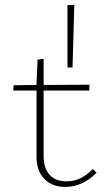

<svg xmlns="http://www.w3.org/2000/svg" viewBox="-20 -730 417 757"><path d="M266 -464H246V-710H273ZM361 -49Q305 7 237 7Q185 7 154.5 -25Q124 -57 124 -111V-373H32L34 -394L124 -395L128 -495L152 -498V-395L333 -396L332 -373H152V-115Q152 -67 175.5 -41Q199 -15 242 -15Q300 -15 346 -64Z"/></svg>

Font: Ysabeau Infant Extralight
Style: Regular
Weight: 200
Designer: Christian Thalmann (Catharsis Fonts)
Version: Version 0.003